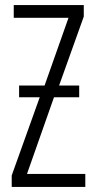

<svg xmlns="http://www.w3.org/2000/svg" viewBox="-20 -734 374 754"><path d="M55 -398V-352H136L26 -45V0H315V-51H86L192 -352H291V-398H212L309 -669V-714H34V-664H249L155 -398Z"/></svg>

Font: Noto Sans Display Condensed Light
Style: Regular
Weight: 300
Width: 3
Designer: Monotype Design Team
Foundry: Monotype Imaging Inc.
Version: Version 1.900